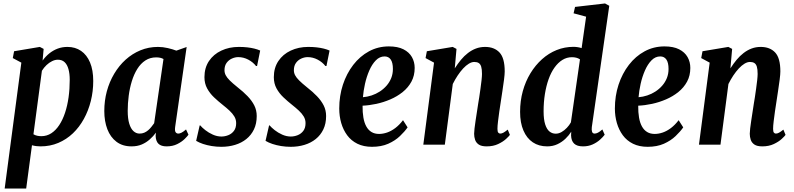

<svg xmlns="http://www.w3.org/2000/svg" viewBox="-20 -837 4593 1111"><path d="M7 254 103.5 -474.5 54 -501 61.5 -540.5 210.5 -565.5 232.5 -554 226.5 -486.5Q244 -511 266 -528.5Q288 -546 314 -555.8Q340 -565.5 370.5 -565.5Q415.5 -565.5 449 -542.5Q482.5 -519.5 501 -475.5Q519.5 -431.5 519.5 -368.5Q519.5 -308.5 505.5 -252.5Q491.5 -196.5 465.2 -148.8Q439 -101 401.8 -65.5Q364.5 -30 317.2 -10Q270 10 214.5 10Q202.5 10 190.2 8.5Q178 7 165 3.5L131.5 254ZM173.5 -60Q185 -53.5 196.8 -51.2Q208.5 -49 219 -49Q251 -49 277 -66Q303 -83 323 -113.5Q343 -144 356.5 -184.8Q370 -225.5 376.8 -274Q383.5 -322.5 383.5 -375.5Q383.5 -410.5 376.2 -436.8Q369 -463 354 -477.2Q339 -491.5 314.5 -491.5Q298.5 -491.5 281.5 -483.2Q264.5 -475 249.2 -460.5Q234 -446 222.5 -427.5Z M993.5 -102.5Q990.5 -80 996.2 -72Q1002 -64 1012 -64Q1019.5 -64 1030.2 -69.2Q1041 -74.5 1056.5 -88L1070.5 -57.5Q1065 -49 1048.5 -32.8Q1032 -16.5 1005.5 -3.2Q979 10 944 10Q912.5 10 897 -5Q881.5 -20 880.5 -51.5L882.5 -69.5Q866.5 -48 846.2 -30Q826 -12 800.2 -1Q774.5 10 741 10Q689.5 10 654.2 -16.5Q619 -43 601.2 -89.2Q583.5 -135.5 583.5 -194.5Q583.5 -254 598.2 -308.8Q613 -363.5 640.8 -410.2Q668.5 -457 707 -491.8Q745.5 -526.5 792.8 -546Q840 -565.5 894 -565.5Q922 -565.5 951 -558.8Q980 -552 1000.5 -544L1060 -565ZM926 -495.5Q917 -500.5 906.5 -502.8Q896 -505 884 -505Q848.5 -505 821.2 -487.2Q794 -469.5 774.5 -438.2Q755 -407 742.8 -367Q730.5 -327 724.8 -283Q719 -239 719 -195.5Q719 -150.5 728 -121.2Q737 -92 752.5 -78Q768 -64 787.5 -64Q802.5 -64 814.8 -69.2Q827 -74.5 837.2 -83.2Q847.5 -92 856 -102.8Q864.5 -113.5 872 -124Z M1467.5 -455H1461.5Q1444 -477.5 1416.5 -492Q1389 -506.5 1358.5 -506.5Q1340.5 -506.5 1322 -498.2Q1303.5 -490 1291.2 -473.2Q1279 -456.5 1279 -430.5Q1279 -415.5 1286 -401.8Q1293 -388 1309.2 -371.8Q1325.5 -355.5 1353.5 -333Q1387.5 -306.5 1412.5 -280.5Q1437.5 -254.5 1451.5 -226.8Q1465.5 -199 1465.5 -165.5Q1465.5 -121.5 1449.5 -88.2Q1433.5 -55 1405.5 -32.5Q1377.5 -10 1340.5 1.2Q1303.5 12.5 1261 12.5Q1232 12.5 1204.8 8Q1177.5 3.5 1154.5 -4.2Q1131.5 -12 1115 -22L1135.5 -111.5H1138.5Q1149 -99 1168 -84Q1187 -69 1211.5 -58Q1236 -47 1261 -47Q1281.5 -47 1301 -54.8Q1320.5 -62.5 1333.5 -79.5Q1346.5 -96.5 1346.5 -124.5Q1346.5 -145.5 1336 -163Q1325.5 -180.5 1307.8 -197Q1290 -213.5 1269 -230Q1242.5 -251 1218.2 -274Q1194 -297 1178.5 -325.5Q1163 -354 1163 -390.5Q1163 -444.5 1189.2 -483.8Q1215.5 -523 1260.8 -544.2Q1306 -565.5 1362 -565.5Q1388 -565.5 1410.5 -563Q1433 -560.5 1452 -555.8Q1471 -551 1485.5 -544.5Z M1869 -455H1863Q1845.5 -477.5 1818 -492Q1790.5 -506.5 1760 -506.5Q1742 -506.5 1723.5 -498.2Q1705 -490 1692.8 -473.2Q1680.5 -456.5 1680.5 -430.5Q1680.5 -415.5 1687.5 -401.8Q1694.5 -388 1710.8 -371.8Q1727 -355.5 1755 -333Q1789 -306.5 1814 -280.5Q1839 -254.5 1853 -226.8Q1867 -199 1867 -165.5Q1867 -121.5 1851 -88.2Q1835 -55 1807 -32.5Q1779 -10 1742 1.2Q1705 12.5 1662.5 12.5Q1633.5 12.5 1606.2 8Q1579 3.5 1556 -4.2Q1533 -12 1516.5 -22L1537 -111.5H1540Q1550.5 -99 1569.5 -84Q1588.5 -69 1613 -58Q1637.5 -47 1662.5 -47Q1683 -47 1702.5 -54.8Q1722 -62.5 1735 -79.5Q1748 -96.5 1748 -124.5Q1748 -145.5 1737.5 -163Q1727 -180.5 1709.2 -197Q1691.5 -213.5 1670.5 -230Q1644 -251 1619.8 -274Q1595.5 -297 1580 -325.5Q1564.5 -354 1564.5 -390.5Q1564.5 -444.5 1590.8 -483.8Q1617 -523 1662.2 -544.2Q1707.5 -565.5 1763.5 -565.5Q1789.5 -565.5 1812 -563Q1834.5 -560.5 1853.5 -555.8Q1872.5 -551 1887 -544.5Z M2338.5 -100Q2322 -76 2294.2 -49.5Q2266.5 -23 2226.5 -5.2Q2186.5 12.5 2132.5 12.5Q2084 12.5 2048 -5.2Q2012 -23 1989 -54.2Q1966 -85.5 1954.5 -125.2Q1943 -165 1943 -209Q1943 -282 1964.2 -346.8Q1985.5 -411.5 2024 -461.5Q2062.5 -511.5 2115 -540Q2167.5 -568.5 2230 -568.5Q2281.5 -568.5 2314.5 -551.8Q2347.5 -535 2363.5 -506.8Q2379.5 -478.5 2379.5 -444Q2379.5 -399.5 2360.8 -364.8Q2342 -330 2310.2 -304.5Q2278.5 -279 2239 -262Q2199.5 -245 2157.8 -236Q2116 -227 2078 -225.5Q2077.5 -187 2082.8 -156.5Q2088 -126 2099.8 -105Q2111.5 -84 2129.8 -73Q2148 -62 2173.5 -62Q2196 -62 2220 -70.2Q2244 -78.5 2267.5 -96.2Q2291 -114 2312 -141.5ZM2205.5 -510.5Q2177 -510.5 2154.8 -487.8Q2132.5 -465 2116.8 -428.8Q2101 -392.5 2092 -351.8Q2083 -311 2080 -274.5Q2105.5 -276.5 2130.5 -284.8Q2155.5 -293 2177.8 -307.5Q2200 -322 2217 -341.5Q2234 -361 2243.8 -385.2Q2253.5 -409.5 2253.5 -438Q2253.5 -474.5 2241 -492.5Q2228.5 -510.5 2205.5 -510.5Z M2611.5 -441.5Q2628.5 -468 2647.2 -490.8Q2666 -513.5 2687.8 -530.2Q2709.5 -547 2734 -556.2Q2758.5 -565.5 2787 -565.5Q2840 -565.5 2870.2 -533.5Q2900.5 -501.5 2900.5 -423.5Q2900.5 -407.5 2896.5 -376Q2892.5 -344.5 2887 -309.2Q2881.5 -274 2877.5 -246.5Q2873.5 -221.5 2869.2 -191.8Q2865 -162 2861.8 -135.2Q2858.5 -108.5 2858.5 -91.5Q2858.5 -75 2863.2 -69.5Q2868 -64 2874.5 -64Q2883 -64 2892.8 -69.2Q2902.5 -74.5 2918 -87L2930.5 -56.5Q2926 -49.5 2908.5 -33.2Q2891 -17 2862.5 -3.5Q2834 10 2796 10Q2766 10 2750.5 -0.5Q2735 -11 2729.2 -27.8Q2723.5 -44.5 2723.5 -63Q2723.5 -74 2725.8 -93.8Q2728 -113.5 2731.8 -138Q2735.5 -162.5 2739.5 -188.2Q2743.5 -214 2747 -237Q2749.5 -250.5 2753 -273.8Q2756.5 -297 2760.2 -323.5Q2764 -350 2766.5 -373.2Q2769 -396.5 2769 -409Q2769 -436 2764.5 -451Q2760 -466 2750.2 -472.2Q2740.5 -478.5 2724.5 -478.5Q2709.5 -478.5 2693 -468.5Q2676.5 -458.5 2660 -440.8Q2643.5 -423 2628.2 -400Q2613 -377 2600 -351L2554 0H2429.5L2491.5 -474.5L2442.5 -501L2450 -540.5L2599.5 -565.5L2621.5 -554Z M3404.5 -101.5Q3402.5 -84.5 3406 -74.2Q3409.5 -64 3421 -64Q3429 -64 3439.8 -69.2Q3450.5 -74.5 3465.5 -88L3479 -57.5Q3469.5 -44.5 3451.8 -28.5Q3434 -12.5 3409.2 -1.2Q3384.5 10 3353.5 10Q3319 10 3302.2 -6Q3285.5 -22 3284.5 -53.5L3285.5 -75Q3272.5 -54 3252.2 -34.5Q3232 -15 3205.5 -2.5Q3179 10 3146 10Q3098 10 3063 -13.5Q3028 -37 3008.8 -81.8Q2989.5 -126.5 2989.5 -189.5Q2989.5 -253 3005.2 -309.8Q3021 -366.5 3049.5 -413.2Q3078 -460 3116.5 -494.5Q3155 -529 3201.2 -547.5Q3247.5 -566 3299 -566Q3310.5 -566 3324.2 -563.8Q3338 -561.5 3345.5 -558.5L3371.5 -740.5L3299 -760L3307.5 -797L3481 -817L3505.5 -803.5ZM3336 -493.5Q3325.5 -500.5 3314 -503.2Q3302.5 -506 3289.5 -506Q3259.5 -506 3234.2 -490.2Q3209 -474.5 3188.8 -446.2Q3168.5 -418 3154.5 -378.8Q3140.5 -339.5 3133 -292.5Q3125.5 -245.5 3125.5 -193Q3125.5 -145.5 3134.8 -117Q3144 -88.5 3159.8 -76Q3175.5 -63.5 3195.5 -63.5Q3213 -63.5 3229.5 -73Q3246 -82.5 3260.2 -97.5Q3274.5 -112.5 3283.5 -129Z M3933.5 -100Q3917 -76 3889.2 -49.5Q3861.5 -23 3821.5 -5.2Q3781.5 12.5 3727.5 12.5Q3679 12.5 3643 -5.2Q3607 -23 3584 -54.2Q3561 -85.5 3549.5 -125.2Q3538 -165 3538 -209Q3538 -282 3559.2 -346.8Q3580.5 -411.5 3619 -461.5Q3657.5 -511.5 3710 -540Q3762.5 -568.5 3825 -568.5Q3876.5 -568.5 3909.5 -551.8Q3942.5 -535 3958.5 -506.8Q3974.5 -478.5 3974.5 -444Q3974.5 -399.5 3955.8 -364.8Q3937 -330 3905.2 -304.5Q3873.5 -279 3834 -262Q3794.5 -245 3752.8 -236Q3711 -227 3673 -225.5Q3672.5 -187 3677.8 -156.5Q3683 -126 3694.8 -105Q3706.5 -84 3724.8 -73Q3743 -62 3768.5 -62Q3791 -62 3815 -70.2Q3839 -78.5 3862.5 -96.2Q3886 -114 3907 -141.5ZM3800.5 -510.5Q3772 -510.5 3749.8 -487.8Q3727.5 -465 3711.8 -428.8Q3696 -392.5 3687 -351.8Q3678 -311 3675 -274.5Q3700.5 -276.5 3725.5 -284.8Q3750.5 -293 3772.8 -307.5Q3795 -322 3812 -341.5Q3829 -361 3838.8 -385.2Q3848.5 -409.5 3848.5 -438Q3848.5 -474.5 3836 -492.5Q3823.5 -510.5 3800.5 -510.5Z M4206.5 -441.5Q4223.5 -468 4242.2 -490.8Q4261 -513.5 4282.8 -530.2Q4304.5 -547 4329 -556.2Q4353.5 -565.5 4382 -565.5Q4435 -565.5 4465.2 -533.5Q4495.5 -501.5 4495.5 -423.5Q4495.5 -407.5 4491.5 -376Q4487.5 -344.5 4482 -309.2Q4476.5 -274 4472.5 -246.5Q4468.5 -221.5 4464.2 -191.8Q4460 -162 4456.8 -135.2Q4453.5 -108.5 4453.5 -91.5Q4453.5 -75 4458.2 -69.5Q4463 -64 4469.5 -64Q4478 -64 4487.8 -69.2Q4497.5 -74.5 4513 -87L4525.5 -56.5Q4521 -49.5 4503.5 -33.2Q4486 -17 4457.5 -3.5Q4429 10 4391 10Q4361 10 4345.5 -0.5Q4330 -11 4324.2 -27.8Q4318.5 -44.5 4318.5 -63Q4318.5 -74 4320.8 -93.8Q4323 -113.5 4326.8 -138Q4330.5 -162.5 4334.5 -188.2Q4338.5 -214 4342 -237Q4344.5 -250.5 4348 -273.8Q4351.5 -297 4355.2 -323.5Q4359 -350 4361.5 -373.2Q4364 -396.5 4364 -409Q4364 -436 4359.5 -451Q4355 -466 4345.2 -472.2Q4335.5 -478.5 4319.5 -478.5Q4304.5 -478.5 4288 -468.5Q4271.5 -458.5 4255 -440.8Q4238.5 -423 4223.2 -400Q4208 -377 4195 -351L4149 0H4024.5L4086.5 -474.5L4037.5 -501L4045 -540.5L4194.5 -565.5L4216.5 -554Z"/></svg>

Font: Merriweather 24pt SemiCondensed
Style: Bold Italic
Weight: 700
Width: 4
Italic angle: -7.8°
Designer: Eben Sorkin
Foundry: Eben Sorkin
Version: Version 2.101